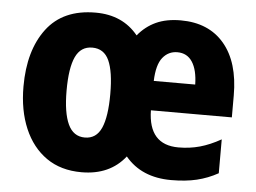

<svg xmlns="http://www.w3.org/2000/svg" viewBox="-45 -616 909 683"><g transform="rotate(5 409.5 -275.0)"><path d="M574 -559Q674 -559 729.5 -493.5Q785 -428 785 -309V-231H496Q498 -108 605 -108Q645 -108 681 -118Q717 -128 756 -150V-29Q720 -9 680.5 0.5Q641 10 589 10Q483 10 425 -60Q370 10 269 10Q195 10 143.5 -26Q92 -62 64.5 -126.5Q37 -191 37 -276Q37 -405 95.5 -482.5Q154 -560 270 -560Q367 -560 422 -492Q449 -525 486 -542Q523 -559 574 -559ZM572 -445Q540 -445 519.5 -419.5Q499 -394 497 -336H645Q644 -388 625.5 -416.5Q607 -445 572 -445ZM269 -435Q228 -435 209.5 -395.5Q191 -356 191 -275Q191 -196 210 -155Q229 -114 270 -114Q311 -114 329 -154.5Q347 -195 347 -276Q347 -356 329 -395.5Q311 -435 269 -435Z"/></g></svg>

Font: Noto Sans Thai Cond ExtBd
Style: Regular
Weight: 800
Width: 3
Designer: Monotype Design Team
Foundry: Monotype Imaging Inc.
Version: Version 2.002; ttfautohint (v1.8.4.7-5d5b)